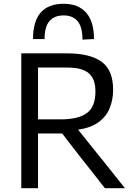

<svg xmlns="http://www.w3.org/2000/svg" viewBox="-20 -995 710 1015"><path d="M92.5 0V-713H333.5Q455.5 -713 516.8 -668.8Q578 -624.5 578 -520Q578 -468.5 560.2 -424.2Q542.5 -380 502 -349.8Q461.5 -319.5 393 -309.5L477 -204.5Q503.5 -171.5 533 -135Q562 -98 590.5 -63Q618.5 -27.5 640.5 0H534.5Q499 -45 466.5 -87Q433.5 -129 401.5 -169L308.5 -289.5H181V0ZM330.5 -638H181V-364H301Q394.5 -364 439.5 -397.5Q484.5 -431 484.5 -511Q484.5 -555.5 470.2 -581.2Q456 -607 432.8 -619Q409.5 -631 382.5 -634.5Q355.5 -638 330.5 -638ZM416 -785.5Q416 -852.5 390.2 -883Q364.5 -913.5 316.5 -913.5Q267 -913.5 241.2 -883.2Q215.5 -853 215.5 -788.5H154.5Q154.5 -975 316.5 -975Q394.5 -975 435.8 -927.8Q477 -880.5 477 -788.5Z"/></svg>

Font: Heraclito
Style: Regular
Weight: 400
Designer: Kostas Bartsokas (font) & Cristiano Sobral (main changes)
Foundry: Kostas Bartsokas (font) & Cristiano Sobral (main changes)
Version: Version 1.00;July 8, 2020;FontCreator 13.0.0.2655 64-bit